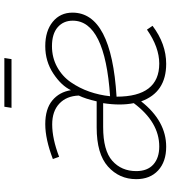

<svg xmlns="http://www.w3.org/2000/svg" viewBox="28 -782 764 859"><g transform="rotate(-90 409.5 -352.0)"><path d="M575 -682H357L362 -714H580ZM284 -531Q352 -531 390 -499.5Q428 -468 436 -416Q456 -459 510.5 -495Q565 -531 633 -531Q701 -531 742 -497.5Q783 -464 783 -409Q783 -235 407 -212Q407 -21 555 -21Q628 -21 707 -76L724 -51Q643 10 554 10Q426 10 386 -102Q298 10 183 10Q116 10 77 -26Q38 -62 38 -124Q38 -200 94.5 -250.5Q151 -301 269 -301H386Q398 -353 412 -381Q410 -436 376 -468Q342 -500 283 -500Q219 -500 138 -469L128 -497Q217 -531 284 -531ZM633 -501Q582 -501 540 -478Q498 -455 471.5 -416.5Q445 -378 429.5 -333.5Q414 -289 409 -241Q747 -264 747 -408Q747 -450 717.5 -475.5Q688 -501 633 -501ZM378 -272H271Q166 -272 120 -231Q74 -190 74 -124Q74 -74 103.5 -47.5Q133 -21 184 -21Q293 -21 378 -135Q366 -195 378 -272Z"/></g></svg>

Font: Fira Sans UltraLight
Style: Italic
Weight: 200
Italic angle: -8°
Designer: Carrois Corporate & Edenspiekermann AG
Foundry: Carrois Corporate GbR & Edenspiekermann AG
Version: Version 4.203;PS 004.203;hotconv 1.0.88;makeotf.lib2.5.64775